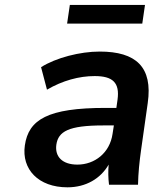

<svg xmlns="http://www.w3.org/2000/svg" viewBox="-20 -762 686 792"><path d="M258.3 10.7C334.5 10.7 395 -25.4 428.2 -83C425.8 -55.2 426.3 -27.3 429.7 0H549.3C550.3 -47.9 555.2 -96.2 562 -143.6L589.4 -336.9C610.8 -485.8 541 -549.3 391.1 -549.3C310.5 -549.3 210.9 -523.9 149.4 -484.9L173.8 -392.1C238.3 -429.7 306.2 -448.2 370.6 -448.2C444.8 -448.2 474.6 -421.4 464.8 -350.6L460 -316.9H415.5C177.2 -316.9 97.7 -269 82.5 -162.1C68.4 -64 138.2 10.7 258.3 10.7ZM299.3 -83C237.8 -83 205.6 -115.2 212.4 -165C220.2 -219.7 262.7 -244.6 405.8 -244.6H449.7L444.3 -210C433.1 -131.3 370.6 -83 299.3 -83ZM566.9 -664.6 578.1 -741.7H268.1L256.8 -664.6Z"/></svg>

Font: Winston SemiBold
Style: Italic
Weight: 600
Italic angle: -8.13011°
Designer: Vernon Adams, Kim Jin-seong, David Berlow, Cristiano Sobral
Foundry: The Winston Project Authors
Version: Version 3.004